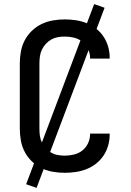

<svg xmlns="http://www.w3.org/2000/svg" viewBox="-20 -838 640 940"><path d="M297 8Q268 8 239 3Q210 -2 184 -14.5Q158 -27 136.5 -47.5Q115 -68 101.5 -93.5Q88 -119 82.5 -148Q77 -177 77 -206V-529Q77 -558 82.5 -587Q88 -616 101.5 -641.5Q115 -667 136.5 -687.5Q158 -708 184 -720.5Q210 -733 239 -738Q268 -743 297 -743Q324 -743 351 -739Q378 -735 403.5 -725Q429 -715 450.5 -698Q472 -681 487 -658.5Q502 -636 509.5 -609.5Q517 -583 517 -556V-551H421V-554Q421 -577 411 -598.5Q401 -620 383 -634Q365 -648 342.5 -653.5Q320 -659 297 -659Q280 -659 263 -656Q246 -653 231 -644.5Q216 -636 204.5 -623.5Q193 -611 185.5 -595.5Q178 -580 175.5 -563Q173 -546 173 -529V-206Q173 -189 175.5 -172Q178 -155 185.5 -139.5Q193 -124 204.5 -111.5Q216 -99 231 -90.5Q246 -82 263 -79Q280 -76 297 -76Q320 -76 342.5 -81.5Q365 -87 383 -101Q401 -115 411 -136.5Q421 -158 421 -181V-184H517V-179Q517 -152 509.5 -125.5Q502 -99 487 -76.5Q472 -54 450.5 -37Q429 -20 403.5 -10Q378 0 351 4Q324 8 297 8ZM159 82 108 64 441 -818 492 -800Z"/></svg>

Font: Iosevka Fixed Curly Md Ex
Style: Regular
Weight: 500
Width: 7
Monospace: yes
Designer: Belleve Invis
Foundry: Belleve Invis
Version: Version 30.1.2